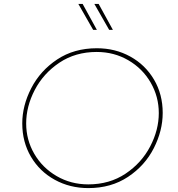

<svg xmlns="http://www.w3.org/2000/svg" viewBox="-20 -956 909 983"><path d="M432 7Q338 7 260.5 -35.5Q183 -78 138.5 -153.5Q94 -229 94 -324Q94 -415 140 -504.5Q186 -594 272.5 -651.5Q359 -709 476 -709Q570 -709 647 -666.5Q724 -624 768.5 -548.5Q813 -473 813 -378Q813 -287 767.5 -197.5Q722 -108 635.5 -50.5Q549 7 432 7ZM432 -12Q541 -12 623 -67Q705 -122 749 -206.5Q793 -291 793 -377Q793 -461 751.5 -533Q710 -605 637 -647.5Q564 -690 475 -690Q366 -690 284 -635Q202 -580 158 -495.5Q114 -411 114 -324Q114 -240 155.5 -168.5Q197 -97 270 -54.5Q343 -12 432 -12ZM476 -803H457L381 -936H403ZM558 -803H539L463 -936H485Z"/></svg>

Font: Josefin Sans Thin
Style: Italic
Weight: 200
Italic angle: -7°
Designer: Santiago Orozco
Foundry: Typemade
Version: Version 2.000